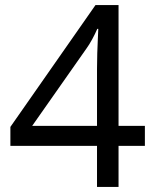

<svg xmlns="http://www.w3.org/2000/svg" viewBox="-20 -738 612 758"><path d="M363 0V-162H21V-237L357 -718H448V-241H552V-162H448V0ZM107 -241H363V-466Q363 -501 364 -528Q365 -555 366 -578.5Q367 -602 368 -624H364Q356 -605 344 -583Q332 -561 321 -546Z"/></svg>

Font: Noto Sans Symbols
Style: Regular
Weight: 400
Designer: Monotype Design Team
Foundry: Monotype Imaging Inc.
Version: Version 2.002